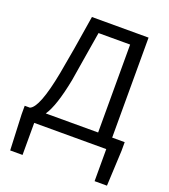

<svg xmlns="http://www.w3.org/2000/svg" viewBox="-166 -853 1043 1182"><g transform="rotate(20 356.0 -262.0)"><path d="M249 -327Q214 -147 167 -79H510V-655H303Q292 -594 276 -492Q260 -390 249 -327ZM120 0V210H39L29 -23V-79H63Q119 -101 165 -342Q193 -491 231 -734H602V-79H684V-23L673 210H592V0Z"/></g></svg>

Font: Noto Sans SC
Style: Regular
Weight: 400
Designer: Ryoko NISHIZUKA  (kana, bopomofo & ideographs); Paul D. Hunt (Latin, Greek & Cyrillic); Sandoll Communications , Soo-you
Foundry: Adobe
Version: Version 2.002;hotconv 1.0.116;makeotfexe 2.5.65601